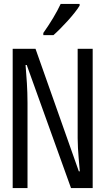

<svg xmlns="http://www.w3.org/2000/svg" viewBox="-20 -964 540 984"><path d="M202 -795V-784H254C295 -820 363 -893 388 -935V-944H291C270 -899 240 -849 202 -795ZM45 0H121V-436C121 -509 116 -568 111 -631H117L344 0H455V-714H378V-256C378 -189 388 -109 389 -86H384L162 -714H45Z"/></svg>

Font: Noto Sans Mono ExtraCondensed
Style: Regular
Weight: 400
Width: 2
Designer: Monotype Design Team
Foundry: Monotype Imaging Inc.
Version: Version 2.014